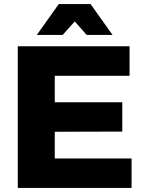

<svg xmlns="http://www.w3.org/2000/svg" viewBox="-20 -930 715 950"><path d="M350 -824 290 -757H162L271 -910H428L537 -757H409ZM251 -146H631V0H68V-701H621V-555H251V-424H585V-279L251 -278Z"/></svg>

Font: Montserrat arm
Style: Bold
Weight: 700
Designer: Julieta Ulanovsky
Foundry: Julieta Ulanovsky
Version: Version 6.000;PS 006.000;hotconv 1.0.88;makeotf.lib2.5.64775